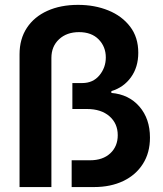

<svg xmlns="http://www.w3.org/2000/svg" viewBox="-20 -757 658 777"><path d="M59.1 0V-537.1Q59.1 -599.1 88.6 -644Q118.2 -689 171.6 -713.1Q225.1 -737.3 295.9 -737.3Q363.3 -737.3 418.5 -714.8Q473.6 -692.4 506.6 -649.2Q539.6 -606 539.6 -543.5Q539.6 -485.4 510 -444.3Q480.5 -403.3 430.7 -388.2V-380.9Q501.5 -375 544.2 -325.7Q586.9 -276.4 586.9 -200.2Q586.9 -138.7 558.3 -93.8Q529.8 -48.8 478.8 -24.4Q427.7 0 360.4 0H270V-108.4H344.7Q396 -108.4 426.3 -136.5Q456.5 -164.6 456.5 -210Q456.5 -257.3 422.9 -286.6Q389.2 -315.9 331.5 -315.9H272.9V-420.9H313Q356.4 -420.9 382.3 -452.1Q408.2 -483.4 408.2 -524.4Q408.2 -567.9 379.4 -597.4Q350.6 -627 299.8 -627Q250 -627 219 -598.1Q188 -569.3 188 -522.5V0Z"/></svg>

Font: Inter Display Semi Bold
Style: Regular
Weight: 600
Designer: Rasmus Andersson
Foundry: rsms
Version: Version 4.000;git-37864ae